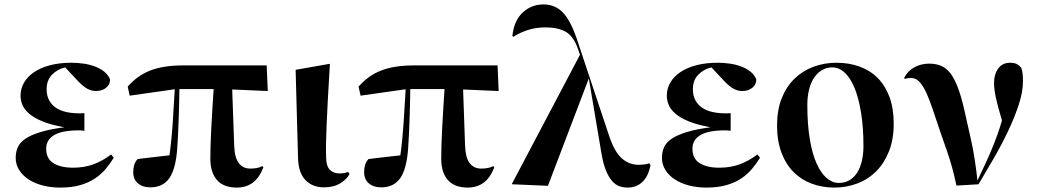

<svg xmlns="http://www.w3.org/2000/svg" viewBox="-20 -840 4707 869"><path d="M310 -81Q362 -81 403.5 -96.5Q445 -112 483 -141L495 -126Q478 -99 458 -75Q438 -51 409.5 -32Q381 -13 342.5 -2Q304 9 252 9Q210 9 173.5 -0.5Q137 -10 110 -27.5Q83 -45 67 -70Q51 -95 51 -126Q51 -152 60.5 -173.5Q70 -195 95 -212Q120 -229 162.5 -242Q205 -255 271 -264Q210 -275 171.5 -291Q133 -307 111 -326.5Q89 -346 81 -366.5Q73 -387 73 -407Q73 -439 89 -466.5Q105 -494 135 -514Q165 -534 207.5 -545Q250 -556 303 -556Q331 -556 358.5 -552Q386 -548 410 -539Q434 -530 452 -515.5Q470 -501 478 -481Q479 -459 461 -443.5Q443 -428 414 -428Q394 -428 375 -438.5Q356 -449 335 -471L275 -535Q240 -527 215.5 -502Q191 -477 191 -436Q191 -407 202.5 -386Q214 -365 233.5 -352Q253 -339 280 -333Q307 -327 339 -327Q344 -327 350 -327Q356 -327 362 -328V-248Q355 -249 349.5 -249.5Q344 -250 338 -250Q261 -250 225 -228.5Q189 -207 189 -167Q189 -122 222 -101.5Q255 -81 310 -81Z M1031 -435 1040 -180Q1042 -126 1061 -101.5Q1080 -77 1112 -77Q1130 -77 1142.5 -79.5Q1155 -82 1168 -88L1172 -82Q1153 -34 1123 -12.5Q1093 9 1052 9Q1026 9 1004 2Q982 -5 966 -21Q950 -37 941 -62Q932 -87 932 -122Q932 -146 933 -183.5Q934 -221 936.5 -264Q939 -307 941.5 -352Q944 -397 947 -437H792Q791 -367 788.5 -294.5Q786 -222 782 -165Q775 -74 746 -33Q717 8 660 8Q626 8 604.5 -10Q583 -28 583 -61Q583 -78 587.5 -93.5Q592 -109 603 -120Q609 -121 626 -123Q643 -125 664 -127.5Q685 -130 707 -132.5Q729 -135 747 -137Q757 -210 762 -287.5Q767 -365 771 -436L567 -407L558 -448Q579 -472 603.5 -490Q628 -508 658 -520Q688 -532 725.5 -538Q763 -544 811 -544H1187L1192 -428Z M1562 -52Q1551 -30 1521 -11Q1491 8 1446 8Q1395 8 1363 -24.5Q1331 -57 1329 -123L1318 -524L1471 -551L1473 -549Q1467 -451 1463.5 -383.5Q1460 -316 1458 -268Q1456 -220 1455.5 -188Q1455 -156 1456 -131Q1456 -88 1473 -71.5Q1490 -55 1516 -55Q1529 -55 1538.5 -57Q1548 -59 1556 -62L1562 -52Z M2076 -435 2085 -180Q2087 -126 2106 -101.5Q2125 -77 2157 -77Q2175 -77 2187.5 -79.5Q2200 -82 2213 -88L2217 -82Q2198 -34 2168 -12.5Q2138 9 2097 9Q2071 9 2049 2Q2027 -5 2011 -21Q1995 -37 1986 -62Q1977 -87 1977 -122Q1977 -146 1978 -183.5Q1979 -221 1981.5 -264Q1984 -307 1986.5 -352Q1989 -397 1992 -437H1837Q1836 -367 1833.5 -294.5Q1831 -222 1827 -165Q1820 -74 1791 -33Q1762 8 1705 8Q1671 8 1649.5 -10Q1628 -28 1628 -61Q1628 -78 1632.5 -93.5Q1637 -109 1648 -120Q1654 -121 1671 -123Q1688 -125 1709 -127.5Q1730 -130 1752 -132.5Q1774 -135 1792 -137Q1802 -210 1807 -287.5Q1812 -365 1816 -436L1612 -407L1603 -448Q1624 -472 1648.5 -490Q1673 -508 1703 -520Q1733 -532 1770.5 -538Q1808 -544 1856 -544H2232L2237 -428Z M2871 -94Q2881 -94 2894.5 -95.5Q2908 -97 2919 -101L2924 -92Q2915 -43 2888 -17Q2861 9 2821 9Q2802 9 2784 3Q2766 -3 2750.5 -20.5Q2735 -38 2722.5 -68.5Q2710 -99 2702 -147L2645 -485L2460 1L2298 -6L2297 -8L2605 -592L2594 -624Q2574 -678 2539 -697Q2504 -716 2450 -716Q2404 -716 2367 -703.5Q2330 -691 2303 -673L2299 -678Q2307 -748 2346.5 -784Q2386 -820 2440 -820Q2491 -820 2526 -785Q2561 -750 2590 -666L2735 -231Q2760 -154 2793.5 -124Q2827 -94 2871 -94Z M3235 -81Q3287 -81 3328.5 -96.5Q3370 -112 3408 -141L3420 -126Q3403 -99 3383 -75Q3363 -51 3334.5 -32Q3306 -13 3267.5 -2Q3229 9 3177 9Q3135 9 3098.5 -0.5Q3062 -10 3035 -27.5Q3008 -45 2992 -70Q2976 -95 2976 -126Q2976 -152 2985.5 -173.5Q2995 -195 3020 -212Q3045 -229 3087.5 -242Q3130 -255 3196 -264Q3135 -275 3096.5 -291Q3058 -307 3036 -326.5Q3014 -346 3006 -366.5Q2998 -387 2998 -407Q2998 -439 3014 -466.5Q3030 -494 3060 -514Q3090 -534 3132.5 -545Q3175 -556 3228 -556Q3256 -556 3283.5 -552Q3311 -548 3335 -539Q3359 -530 3377 -515.5Q3395 -501 3403 -481Q3404 -459 3386 -443.5Q3368 -428 3339 -428Q3319 -428 3300 -438.5Q3281 -449 3260 -471L3200 -535Q3165 -527 3140.5 -502Q3116 -477 3116 -436Q3116 -407 3127.5 -386Q3139 -365 3158.5 -352Q3178 -339 3205 -333Q3232 -327 3264 -327Q3269 -327 3275 -327Q3281 -327 3287 -328V-248Q3280 -249 3274.5 -249.5Q3269 -250 3263 -250Q3186 -250 3150 -228.5Q3114 -207 3114 -167Q3114 -122 3147 -101.5Q3180 -81 3235 -81Z M3634 -366Q3634 -278 3645 -211.5Q3656 -145 3675.5 -101Q3695 -57 3721 -34.5Q3747 -12 3776 -12Q3804 -12 3825 -24.5Q3846 -37 3860 -59.5Q3874 -82 3881 -112.5Q3888 -143 3888 -179Q3888 -262 3877.5 -328Q3867 -394 3848.5 -440Q3830 -486 3804 -510.5Q3778 -535 3747 -535Q3720 -535 3699 -522Q3678 -509 3663.5 -486.5Q3649 -464 3641.5 -433Q3634 -402 3634 -366ZM4025 -280Q4025 -209 4003.5 -155Q3982 -101 3945.5 -64.5Q3909 -28 3860 -9.5Q3811 9 3756 9Q3702 9 3654.5 -8.5Q3607 -26 3572 -61Q3537 -96 3517 -149Q3497 -202 3497 -273Q3497 -342 3518 -395Q3539 -448 3575.5 -483.5Q3612 -519 3661 -537.5Q3710 -556 3766 -556Q3823 -556 3871 -538.5Q3919 -521 3953 -486.5Q3987 -452 4006 -400.5Q4025 -349 4025 -280Z M4103 -487Q4095 -487 4088 -486Q4081 -485 4075 -483L4072 -487Q4088 -519 4118.5 -535.5Q4149 -552 4186 -552Q4215 -552 4238.5 -542.5Q4262 -533 4280.5 -509.5Q4299 -486 4314.5 -446Q4330 -406 4344 -345Q4359 -279 4376 -202Q4393 -125 4404 -23Q4424 -65 4440.5 -100.5Q4457 -136 4470.5 -169Q4484 -202 4495 -232.5Q4506 -263 4515 -295Q4479 -412 4479 -462Q4479 -504 4498 -530Q4517 -556 4552 -556Q4569 -556 4580 -551Q4591 -546 4602 -534Q4607 -519 4608.5 -505.5Q4610 -492 4610 -472Q4610 -425 4591.5 -368Q4573 -311 4544 -249.5Q4515 -188 4479 -125.5Q4443 -63 4409 -6L4309 0Q4291 -86 4265 -159.5Q4239 -233 4215 -305Q4200 -351 4187 -385.5Q4174 -420 4161 -442.5Q4148 -465 4134.5 -476Q4121 -487 4103 -487Z"/></svg>

Font: XinYuGongZhangJiaSongA
Style: Regular
Weight: 900
Designer: XinYuGong
Foundry: Adobe Systems Incorporated
Version: Version 1.00